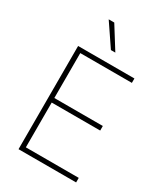

<svg xmlns="http://www.w3.org/2000/svg" viewBox="-224 -1037 998 1139"><g transform="rotate(30 274.5 -467.5)"><path d="M95.7 -707H481.4V-676.8H127.9V-369.1H460V-337.9H127.9V-31.2H490.2V0H95.7ZM173.8 -934.6H211.9L306.6 -783.2H276.4Z"/></g></svg>

Font: Pretendard Thin
Style: Regular
Weight: 100
Designer: Base glyphs from Inter by Rasmus Andersson; Hangeul glyphs from Noto Sans CJK(Source Han Sans) by Jang Soo-young and Kan
Foundry: Kil Hyung-jin
Version: Version 1.309